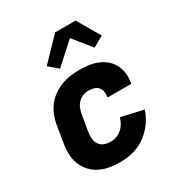

<svg xmlns="http://www.w3.org/2000/svg" viewBox="-181 -891 961 1025"><g transform="rotate(-30 300.0 -379.0)"><path d="M263 8Q230 8 198 2.5Q166 -3 138.5 -17Q111 -31 90 -54.5Q69 -78 58 -107Q47 -136 46.5 -169Q46 -202 52 -235L68 -335Q73 -363 83.5 -390Q94 -417 112 -440.5Q130 -464 154.5 -481.5Q179 -499 206 -509.5Q233 -520 261 -524Q289 -528 317 -528Q346 -528 374 -524.5Q402 -521 427.5 -511Q453 -501 474 -484Q495 -467 508 -443.5Q521 -420 525 -392Q529 -364 524 -335L523 -325H377V-329Q380 -345 377 -361Q374 -377 364 -388Q354 -399 338.5 -403.5Q323 -408 307 -408Q289 -408 271.5 -401.5Q254 -395 241 -381Q228 -367 221.5 -350Q215 -333 212 -316L195 -216Q192 -196 194 -176Q196 -156 206.5 -141Q217 -126 235 -119Q253 -112 273 -112Q291 -112 309 -118Q327 -124 342 -137Q357 -150 366.5 -167Q376 -184 381 -201L517 -170Q508 -144 494 -119.5Q480 -95 460.5 -74Q441 -53 418 -36.5Q395 -20 369 -10Q343 0 316 4Q289 8 263 8ZM234 -585 179 -632 308 -766H434L515 -627L450 -590L361 -700Z"/></g></svg>

Font: Iosevka Aile Heavy
Style: Italic
Weight: 900
Italic angle: -9°
Designer: Belleve Invis
Foundry: Belleve Invis
Version: Version 31.1.0; ttfautohint (v1.8.4)